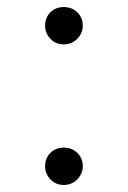

<svg xmlns="http://www.w3.org/2000/svg" viewBox="-20 -511 363 545"><path d="M161 14Q138 14 123 -2Q108 -18 108 -39Q108 -62 123 -77Q138 -92 161 -92Q184 -92 199.5 -77Q215 -62 215 -39Q215 -18 199.5 -2Q184 14 161 14ZM161 -385Q138 -385 123 -401Q108 -417 108 -438Q108 -461 123 -476Q138 -491 161 -491Q184 -491 199.5 -476Q215 -461 215 -438Q215 -417 199.5 -401Q184 -385 161 -385Z"/></svg>

Font: Noto Serif KR ExtraLight ExtraLight
Style: Regular
Weight: 250
Version: Version 2.003-H1;hotconv 1.1.1;makeotfexe 2.6.0